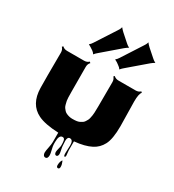

<svg xmlns="http://www.w3.org/2000/svg" viewBox="-306 -1232 1532 1693"><g transform="rotate(30 460.5 -386.0)"><path d="M532.2 -913.6 356.4 -762.7Q337.4 -746.6 331.5 -739Q325.7 -731.4 325 -731Q324.2 -730.5 322.8 -733.4Q315.4 -746.1 300.3 -756.8Q273.4 -775.9 248 -789.1Q247.6 -789.6 250.5 -792Q262.7 -800.8 275.9 -821.8L407.7 -1025.4Q420.9 -1044.9 423.3 -1055.2Q425.8 -1065.4 426.3 -1065.9Q427.2 -1066.4 429.7 -1063Q440.9 -1048.3 458.5 -1032.2L533.2 -965.8Q550.8 -950.2 560.1 -945.8Q569.3 -941.4 569.8 -940.7Q570.3 -939.9 567.4 -938.5Q550.3 -928.7 532.2 -913.6ZM799.3 -913.6 623 -762.7Q604 -746.6 598.1 -739Q592.3 -731.4 591.6 -731Q590.8 -730.5 589.4 -733.4Q582 -746.1 560.5 -760.7Q543.5 -775.4 515.1 -789.1Q514.6 -789.6 517.6 -792Q529.8 -800.8 543 -821.8L674.3 -1025.4Q687.5 -1044.9 690.2 -1055.2Q692.9 -1065.4 693.4 -1065.7Q693.8 -1065.9 694.6 -1065.4Q695.3 -1064.9 696.3 -1063.7Q697.3 -1062.5 698.7 -1060.5Q700.2 -1058.6 702.6 -1055.4Q705.1 -1052.2 708 -1049.3Q715.3 -1041.5 725.1 -1032.2L800.3 -965.8Q817.9 -950.2 827.1 -945.8Q836.4 -941.4 836.9 -940.7Q837.4 -939.9 834.5 -938.5Q817.4 -928.7 799.3 -913.6ZM845.7 -551.8 850.1 -302.2Q850.1 -171.9 817.9 -111.3Q787.6 -53.7 731.4 -24.9Q667.5 8.3 561.5 18.1V109.4L566.4 159.7Q566.4 176.3 557.1 176.3Q547.9 176.3 547.9 144L550.8 64.5Q550.8 11.7 518.1 11.7Q492.7 11.7 492.7 53.2Q492.7 53.2 495.1 95.7Q495.1 110.4 501.2 138.4Q507.3 166.5 507.3 178.2Q507.3 189.9 502.4 197.8Q497.6 205.6 488.3 205.6Q479 205.6 474.4 197.5Q469.7 189.5 469.7 178.2Q469.7 167 476.3 141.4Q482.9 115.7 482.9 108.4Q482.9 101.1 482.9 93.5Q482.9 85.9 482.4 78.1Q481.9 70.3 480 58.6Q476.1 34.2 456.5 34.2Q420.4 34.2 420.4 105.5V127.9Q420.4 146 429.2 180.7Q438 215.3 438 230.5Q438 268.1 413.6 268.1Q401.4 268.1 394.3 257.8Q387.2 247.6 387.2 231.4Q387.2 215.3 395.3 176.8Q403.3 138.2 403.3 118.2V21Q264.6 14.6 195.3 -19.5Q74.2 -78.1 70.8 -242.2Q69.8 -287.6 69.8 -377.4L70.8 -603Q70.8 -631.8 51.8 -651.4L62 -661.1Q80.1 -642.6 110.4 -642.6H283.2Q313 -642.6 331.5 -661.1L341.8 -651.4Q323.2 -632.3 323.2 -603L324.2 -352.1Q324.2 -279.3 328.1 -259.8Q332 -240.2 336.7 -223.9Q341.3 -207.5 347.9 -197.8Q354.5 -188 364.7 -177Q375 -166 388.2 -160.2Q418.9 -146.5 448.5 -146.5Q478 -146.5 494.4 -149.2Q510.7 -151.9 523.2 -158Q535.6 -164.1 545.7 -171.1Q555.7 -178.2 562.7 -189.2Q569.8 -200.2 575.2 -210.2Q580.6 -220.2 583.7 -235.4Q586.9 -250.5 588.9 -262Q590.8 -273.4 591.8 -291Q593.3 -317.9 593.3 -352.1L594.2 -603Q594.2 -632.8 576.2 -651.4L585.4 -661.1Q604 -642.6 634.3 -642.6H807.1Q837.9 -642.6 856 -661.1L865.7 -651.4Q845.7 -630.9 845.7 -551.8ZM541 270Q541 246.6 548.1 230.2Q555.2 213.9 556.6 213.9Q558.1 213.9 562 222.7Q573.2 248 573.2 271Q573.2 293.9 557.1 293.9Q541 293.9 541 270Z"/></g></svg>

Font: Nosifer Caps
Style: Regular
Weight: 800
Version: Version 001.002